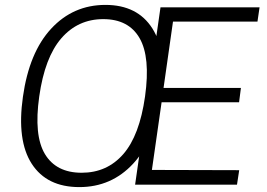

<svg xmlns="http://www.w3.org/2000/svg" viewBox="-20 -753 1090 783"><path d="M303.5 10Q171 10 109.5 -85Q48 -180 73.5 -358.5Q99 -539.5 188.8 -636.2Q278.5 -733 410 -733Q540.5 -733 601.5 -636.8Q662.5 -540.5 637 -360Q611.5 -181 523 -85.5Q434.5 10 303.5 10ZM313 -48.5Q416.5 -48.5 482.8 -124.5Q549 -200.5 571.5 -359.5Q594 -520 549.2 -597.5Q504.5 -675 401 -675Q298 -675 230.2 -597Q162.5 -519 140 -359.5Q117.5 -201 163.2 -124.8Q209 -48.5 313 -48.5ZM531 0 634.5 -723H1038.5L1030 -665H685.5L647 -394.5H962.5L955 -336H639L599.5 -60L955.5 -59L946.5 0Z"/></svg>

Font: Public Sans ExtraLight
Style: Italic
Weight: 200
Italic angle: -8°
Designer: The Public Sans project authors (U.S. Web Design System). Libre Franklin designed by Pablo Impallari and Rodrigo Fuenzal
Version: Version 1.007; ttfautohint (v1.8.1) -l 8 -r 50 -G 200 -x 14 